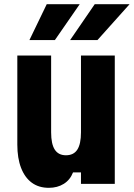

<svg xmlns="http://www.w3.org/2000/svg" viewBox="-20 -881 641 920"><path d="M530 -615V0H368V-55H330Q316 -19 285.5 0Q255 19 214 19Q166 19 132.5 -5.5Q99 -30 81 -76.5Q63 -123 63 -188V-615H225V-247Q225 -191 242.5 -164Q260 -137 296 -137Q333 -137 350.5 -164Q368 -191 368 -247V-615ZM121 -689 204 -861H362L243 -689ZM316 -689 434 -861H601L447 -689Z"/></svg>

Font: Martian Mono Condensed
Style: Bold
Weight: 700
Width: 3
Designer: Roman Shamin
Foundry: Evil Martians
Version: Version 1.000